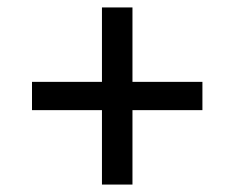

<svg xmlns="http://www.w3.org/2000/svg" viewBox="-20 -602 630 516"><path d="M336 -106H254V-582H336ZM524 -306H66V-382H524Z"/></svg>

Font: Sora Variable
Style: Regular
Weight: 400
Designer: Jonathan Barnbrook, Julián Moncada
Foundry: Barnbrook Fonts
Version: Version 2.000